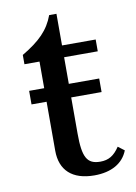

<svg xmlns="http://www.w3.org/2000/svg" viewBox="-77 -691 534 753"><g transform="rotate(-10 190.5 -315.0)"><path d="M322 -307V-361H201V-467H335V-514H201V-640H172C151 -583 114 -546 43 -504V-467H103V-361H43V-307H103V-112C103 -34 150 10 238 10C306 10 353 -17 372 -66L347 -85C325 -52 303 -39 270 -39C217 -39 201 -69 201 -163V-307Z"/></g></svg>

Font: Libre Baskerville
Style: Regular
Weight: 400
Designer: Pablo Impallari, Rodrigo Fuenzalida
Foundry: Pablo Impallari, Rodrigo Fuenzalida
Version: Version 1.051;Glyphs 3.2.3 (3260)